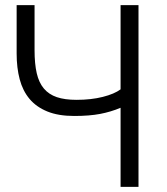

<svg xmlns="http://www.w3.org/2000/svg" viewBox="-20 -730 651 750"><path d="M451 -710H521V0H451V-309Q413 -293 371 -285Q329 -277 270 -277Q208 -277 165 -294.5Q122 -312 95.5 -343.5Q69 -375 57 -420Q45 -465 45 -521V-710H115V-534Q115 -481 123.5 -444Q132 -407 151.5 -384Q171 -361 202 -350.5Q233 -340 279 -340Q336 -340 381.5 -351.5Q427 -363 451 -381Z"/></svg>

Font: PTCRaleway
Style: Regular
Weight: 400
Designer: Matt McInerney, Pablo Impallari, Rodrigo Fuenzalida
Foundry: Matt McInerney, Pablo Impallari, Rodrigo Fuenzalida
Version: Version 3.000g; ttfautohint (v1.5) -l 8 -r 28 -G 28 -x 14 -D